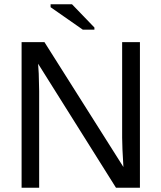

<svg xmlns="http://www.w3.org/2000/svg" viewBox="-20 -887 762 907"><path d="M641 0H528L160 -586L163 -539L165 -457V0H82V-688H190L563 -98Q557 -194 557 -237V-688H641ZM426 -747H371L219 -853V-867H320L426 -757Z"/></svg>

Font: Libra Sans
Style: Regular
Weight: 400
Foundry: Context Ltd
Version: Version 1.002